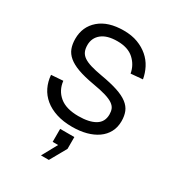

<svg xmlns="http://www.w3.org/2000/svg" viewBox="-182 -649 887 973"><g transform="rotate(30 261.5 -163.0)"><path d="M272 12Q220 12 179.5 -1Q139 -14 110.5 -37.5Q82 -61 66.5 -93Q51 -125 48 -163L117 -168Q123 -115 161.5 -83Q200 -51 272 -51Q335 -51 370 -72Q405 -93 405 -137Q405 -155 399.5 -168.5Q394 -182 378.5 -193Q363 -204 333.5 -213Q304 -222 256 -230Q199 -240 162 -253.5Q125 -267 103 -285.5Q81 -304 72 -328Q63 -352 63 -383Q63 -454 114 -498Q165 -542 256 -542Q303 -542 338.5 -528.5Q374 -515 400 -492.5Q426 -470 441.5 -440Q457 -410 463 -376L394 -370Q386 -416 351.5 -447.5Q317 -479 255 -479Q195 -479 163.5 -453.5Q132 -428 132 -386Q132 -364 139 -348.5Q146 -333 162 -322Q178 -311 204.5 -303Q231 -295 271 -288Q330 -278 369.5 -265Q409 -252 432.5 -234Q456 -216 465.5 -192.5Q475 -169 475 -138Q475 -102 460 -74Q445 -46 418 -27Q391 -8 354 2Q317 12 272 12ZM208 216 257 127H225V51H308V120L254 216Z"/></g></svg>

Font: Geist Light
Style: Regular
Weight: 400
Designer: Basement.studio, Andrés Briganti, Mateo Zaragoza
Foundry: Basement.studio, Vercel, Andrés Briganti, Guido Ferreyra, Mateo Zaragoza
Version: Version 1.401